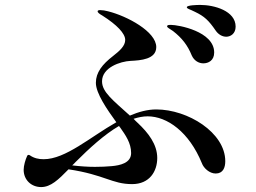

<svg xmlns="http://www.w3.org/2000/svg" viewBox="-20 -752 1040 779"><path d="M793 -732C779 -732 739 -731 738 -723C738 -716 750 -715 771 -704C809 -686 827 -669 855 -628C866 -612 882 -603 898 -603C915 -603 936 -615 936 -644C936 -708 849 -732 793 -732ZM614 -308C578 -308 542 -298 507 -283C439 -345 394 -378 394 -422C394 -478 468 -503 510 -505C550 -507 614 -511 614 -561C614 -624 495 -687 419 -706C408 -709 396 -711 387 -711C381 -711 376 -710 376 -706C376 -702 382 -696 395 -689C455 -651 488 -616 488 -590C488 -566 466 -546 439 -525C395 -491 369 -458 369 -416C369 -373 415 -307 452 -256C346 -196 246 -106 157 -106C137 -106 118 -110 101 -122C96 -125 92 -124 90 -119C83 -104 76 -80 76 -63C76 -22 107 7 147 7C186 7 217 -23 258 -65C405 -43 434 -5 516 -5C587 -5 618 -57 618 -111C618 -166 582 -213 538 -254C532 -259 527 -265 522 -270C541 -276 560 -280 579 -280C658 -280 747 -217 799 -90C806 -70 830 -48 855 -48C885 -48 894 -72 894 -98C894 -214 742 -308 614 -308ZM682 -626C718 -598 741 -569 758 -527C768 -505 787 -495 805 -495C825 -495 849 -506 849 -539C849 -625 703 -651 674 -651C665 -651 658 -651 658 -645C658 -640 668 -636 682 -626ZM468 -234C489 -204 512 -172 512 -131C512 -90 466 -81 434 -78C412 -76 390 -75 365 -75C338 -75 306 -77 273 -81C278 -85 282 -90 287 -95C342 -150 403 -206 463 -241C464 -239 466 -236 468 -234Z"/></svg>

Font: Shippori Mincho OTF SemiBold
Style: Regular
Weight: 600
Designer: FONTDASU
Foundry: FONTDASU / Google Inc. / but / Adobe
Version: Version 3.300;hotconv 1.0.109;makeotfexe 2.5.65596